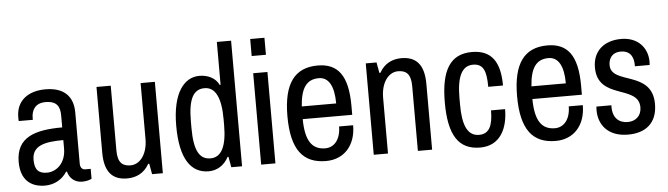

<svg xmlns="http://www.w3.org/2000/svg" viewBox="-47 -906 3831 1101"><g transform="rotate(-5 1869.0 -355.5)"><path d="M223 -538C124 -538 54 -488 54 -392C54 -383 54 -376 55 -370H136V-382C136 -422 155 -465 217 -465C284 -465 300 -430 300 -380V-312C147 -312 34 -281 34 -136C34 -9 120 12 172 12C227 12 273 -14 300 -57H305C315 -18 345 8 388 8C414 8 433 1 442 -4V-61H410C396 -61 382 -71 382 -96V-391C382 -484 329 -538 223 -538ZM300 -239V-191C300 -104 243 -61 191 -61C145 -61 120 -81 120 -141C120 -223 193 -239 300 -239Z M852 0V-526H770V-205C770 -114 724 -61 672 -61C628 -61 598 -80 598 -153V-526H516V-147C516 -30 567 12 646 12C698 12 744 -9 773 -61H779L790 0Z M1308 0V-723H1226V-476H1221C1203 -515 1160 -538 1109 -538C1022 -538 952 -455 952 -264C952 -71 1015 12 1115 12C1163 12 1205 -13 1230 -61H1235L1246 0ZM1132 -465C1195 -465 1226 -402 1226 -278V-244C1226 -123 1195 -61 1132 -61C1069 -61 1038 -113 1038 -244V-282C1038 -413 1069 -465 1132 -465Z M1500 -625V-723H1418V-625ZM1500 0V-526H1418V0Z M1790 -538C1658 -538 1592 -452 1592 -263C1592 -68 1660 12 1791 12C1893 12 1963 -61 1963 -179H1882C1882 -106 1845 -61 1793 -61C1715 -61 1679 -116 1678 -239H1963V-291C1963 -467 1905 -538 1790 -538ZM1790 -465C1847 -465 1877 -412 1877 -312H1679C1686 -413 1717 -465 1790 -465Z M2272 -538C2220 -538 2174 -517 2145 -465H2139L2128 -526H2066V0H2148V-321C2148 -412 2194 -465 2246 -465C2290 -465 2320 -446 2320 -373V0H2402V-379C2402 -496 2351 -538 2272 -538Z M2678 -538C2555 -538 2498 -452 2498 -263C2498 -74 2554 12 2678 12C2794 12 2839 -85 2839 -195H2758C2758 -108 2737 -61 2678 -61C2612 -61 2584 -123 2584 -244V-282C2584 -403 2613 -465 2678 -465C2737 -465 2754 -422 2754 -331H2839C2839 -465 2792 -538 2678 -538Z M3112 -538C2980 -538 2914 -452 2914 -263C2914 -68 2982 12 3113 12C3215 12 3285 -61 3285 -179H3204C3204 -106 3167 -61 3115 -61C3037 -61 3001 -116 3000 -239H3285V-291C3285 -467 3227 -538 3112 -538ZM3112 -465C3169 -465 3199 -412 3199 -312H3001C3008 -413 3039 -465 3112 -465Z M3537 -538C3437 -538 3373 -481 3373 -388C3373 -199 3613 -270 3613 -138C3613 -87 3577 -60 3534 -60C3486 -60 3448 -88 3448 -154V-164H3362C3362 -162 3361 -156 3361 -142C3361 -64 3409 12 3530 12C3627 12 3698 -37 3698 -150C3698 -346 3458 -279 3458 -394C3458 -423 3471 -466 3529 -466C3585 -466 3602 -425 3602 -384V-375H3687C3687 -377 3688 -387 3688 -394C3688 -472 3635 -538 3537 -538Z"/></g></svg>

Font: Archivo Narrow
Style: Regular
Weight: 400
Designer: Hector Gatti
Foundry: Omnibus-Type
Version: Version 1.003;PS 001.003;hotconv 1.0.70;makeotf.lib2.5.58329